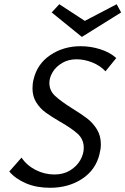

<svg xmlns="http://www.w3.org/2000/svg" viewBox="-20 -883 594 910"><path d="M265 -306Q222 -331 196 -350Q170 -369 152 -397.5Q134 -426 134 -464Q134 -487 139 -506Q156 -580 218.5 -622Q281 -664 362 -664Q410 -664 455.5 -649.5Q501 -635 531 -608L480 -545Q455 -572 417.5 -587Q380 -602 343 -602Q304 -602 274.5 -584.5Q245 -567 229.5 -541Q214 -515 214 -490Q214 -454 240.5 -429Q267 -404 321 -370Q365 -343 392.5 -322Q420 -301 439 -270.5Q458 -240 458 -199Q458 -178 452 -154Q434 -78 369.5 -35.5Q305 7 217 7Q153 7 103.5 -14Q54 -35 24 -70L82 -136Q107 -99 149 -77.5Q191 -56 238 -56Q281 -56 312.5 -75.5Q344 -95 360.5 -124Q377 -153 377 -182Q377 -222 349 -248Q321 -274 265 -306ZM554 -824 368 -708 225 -824 261 -863 382 -784 533 -863Z"/></svg>

Font: Ysabeau Medium
Style: Italic
Weight: 500
Italic angle: -12°
Designer: Christian Thalmann (Catharsis Fonts)
Version: Version 0.003